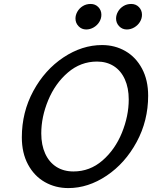

<svg xmlns="http://www.w3.org/2000/svg" viewBox="-20 -938 769 970"><path d="M630.4 -435.5Q630.4 -493.7 610.8 -537.1Q591.3 -580.6 555.2 -603.8Q519 -627 470.2 -627Q387.7 -627 323.2 -571.8Q258.8 -516.6 223.6 -431.9Q188.5 -347.2 188.5 -264.2Q188.5 -205.6 208.3 -162.1Q228 -118.7 264.6 -95.2Q301.3 -71.8 351.1 -71.8Q434.1 -71.8 497.8 -127.2Q561.5 -182.6 595.9 -267.3Q630.4 -352.1 630.4 -435.5ZM325.2 12.2Q259.8 12.2 206.3 -18.3Q152.8 -48.8 121.6 -106.9Q90.3 -165 90.3 -244.1Q90.3 -371.1 148.4 -478.3Q206.5 -585.4 300.5 -647.9Q394.5 -710.4 495.6 -710.4Q560.5 -710.4 613.5 -679.9Q666.5 -649.4 697.5 -591.3Q728.5 -533.2 728.5 -454.6Q728.5 -328.1 670.4 -220.7Q612.3 -113.3 518.8 -50.5Q425.3 12.2 325.2 12.2ZM620.6 -789.1Q597.7 -789.1 582 -805.4Q566.4 -821.8 566.4 -844.2Q566.4 -862.3 576.2 -879.4Q585.9 -896.5 603.3 -907.2Q620.6 -918 643.1 -918Q666.5 -918 681.9 -902.1Q697.3 -886.2 697.3 -863.3Q697.3 -844.2 686.8 -827.1Q676.3 -810.1 658.4 -799.6Q640.6 -789.1 620.6 -789.1ZM415.5 -789.1Q392.6 -789.1 377 -805.4Q361.3 -821.8 361.3 -844.2Q361.3 -862.3 371.1 -879.4Q380.9 -896.5 398.2 -907.2Q415.5 -918 438 -918Q461.4 -918 476.8 -902.1Q492.2 -886.2 492.2 -863.3Q492.2 -844.2 481.7 -827.1Q471.2 -810.1 453.4 -799.6Q435.5 -789.1 415.5 -789.1Z"/></svg>

Font: Lesson One
Style: Italic
Weight: 400
Italic angle: -14°
Designer: But Ko, Victor Gaultney, Annie Olsen, Julie Remington, Don Collingsworth, Eric Hays, Becca Hirsbrunner
Version: Version 1.100